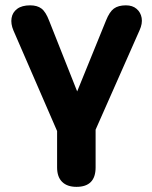

<svg xmlns="http://www.w3.org/2000/svg" viewBox="-20 -519 577 727"><path d="M269.5 188.5Q234.5 188.5 215.4 169.8Q196.2 151 196.2 115V-22.8L30.8 -403.8Q20.2 -429 23.8 -450.6Q27.2 -472.2 45.1 -485.5Q63 -498.8 94.2 -498.8Q120.8 -498.8 137 -486.6Q153.2 -474.5 166.2 -440.2L287.8 -133.5H256.2L381.5 -441.5Q394.5 -474.2 411.2 -486.5Q428 -498.8 456.8 -498.8Q481.8 -498.8 497.2 -485.5Q512.8 -472.2 516.4 -451Q520 -429.8 508.5 -404.5L342 -28V115Q342 188.5 269.5 188.5Z"/></svg>

Font: Nunito ExtraLight
Style: Regular
Weight: 200
Designer: Vernon Adams
Foundry: Vernon Adams
Version: Version 3.602;April 4, 2023;FontCreator 14.0.0.2856 64-bit